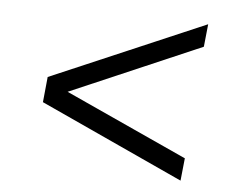

<svg xmlns="http://www.w3.org/2000/svg" viewBox="-40 -599 673 531"><g transform="rotate(5 297.0 -333.0)"><path d="M479 -114.5 81 -297.5 88 -368 517.5 -552 511 -489 146.5 -332 485.5 -177Z"/></g></svg>

Font: Lucymar Sans
Style: Italic
Weight: 400
Italic angle: -10°
Foundry: The League of Moveable Type (original font) / Main changes by Cristiano Sobral with portions from Mirco Monsees
Version: Version 2.00;August 30, 2020;FontCreator 13.0.0.2681 64-bit